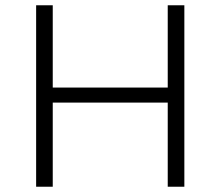

<svg xmlns="http://www.w3.org/2000/svg" viewBox="-20 -708 836 728"><path d="M117 0V-688H180V-376H616V-688H679V0H616V-319H180V0Z"/></svg>

Font: Saira SemiExpanded Light
Style: Regular
Weight: 300
Width: 6
Designer: Hector Gatti with collaboration of the Omnibus-Type team
Foundry: Omnibus-Type
Version: Version 1.101